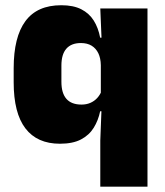

<svg xmlns="http://www.w3.org/2000/svg" viewBox="-20 -524 616 716"><path d="M203.5 12Q118.5 12 74.8 -45.2Q31 -102.5 31 -217V-269.5Q31 -386 74.8 -445.2Q118.5 -504.5 208.5 -504.5Q253.5 -504.5 283 -489.5Q312.5 -474.5 329.5 -447.5Q346.5 -420.5 353.5 -383.5H399L356 -281Q355.5 -307 346.8 -325.2Q338 -343.5 321.8 -353.5Q305.5 -363.5 281.5 -363.5Q246 -363.5 227.5 -342.5Q209 -321.5 209 -279.5V-219Q209 -176.5 227.8 -155.2Q246.5 -134 284 -134Q302.5 -134 317.2 -140.5Q332 -147 342.5 -158.5Q353 -170 359 -185L402.5 -109H353.5Q346.5 -75 329.5 -47.5Q312.5 -20 282 -4Q251.5 12 203.5 12ZM354 172V0L359 -128.5L356 -153V-350L359 -372.5L354 -492.5H530V172Z"/></svg>

Font: Anek Gujarati ExtraBold
Style: Regular
Weight: 800
Version: Version 1.003